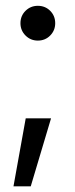

<svg xmlns="http://www.w3.org/2000/svg" viewBox="-20 -517 263 674"><path d="M27.3 137.2 70.3 -101.6H159.2L87.9 137.2ZM112.8 -374.5Q87.4 -374.5 69.6 -392.3Q51.8 -410.2 51.8 -435.5Q51.8 -461.4 69.6 -479Q87.4 -496.6 112.8 -496.6Q138.7 -496.6 156.2 -479Q173.8 -461.4 173.8 -435.5Q173.8 -410.2 156.2 -392.3Q138.7 -374.5 112.8 -374.5Z"/></svg>

Font: Inter Display
Style: Regular
Weight: 400
Designer: Rasmus Andersson
Foundry: rsms
Version: Version 4.001;git-9221beed3